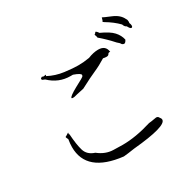

<svg xmlns="http://www.w3.org/2000/svg" viewBox="-172 -984 1192 1177"><g transform="rotate(-30 424.0 -396.0)"><path d="M380 7Q406 5 458 -3Q697 -25 697 -71Q697 -80 688 -90Q683 -101 670 -101Q665 -101 651.5 -98Q638 -95 616 -93Q503 -58 409 -58Q399 -58 344 -59.5Q289 -61 240 -100Q190 -116 177 -158.5Q164 -201 159 -279V-281L156 -276L157 -291Q134 -276 132 -276Q130 -276 130 -275Q130 -270 138 -255Q133 -226 133 -201Q133 -21 380 7ZM289 -460Q301 -460 305.5 -462Q310 -464 372 -477Q448 -517 486.5 -533.5Q525 -550 570 -578Q584 -575 593 -575Q607 -575 611 -583Q615 -591 623 -591L628 -590Q623 -639 570 -639Q537 -639 497 -623Q457 -616 416 -616Q381 -616 322.5 -623.5Q264 -631 213 -658L217 -666Q202 -664 196 -664Q192 -664 192 -665V-669Q178 -663 178 -658Q178 -657 179 -653Q180 -649 198 -643Q260 -583 344 -583H360Q408 -566 408 -554Q408 -553 406.5 -547Q405 -541 339 -507Q281 -475 281 -464Q281 -460 289 -460ZM727 -590Q732 -590 737 -595Q742 -600 746 -609Q739 -642 714 -669.5Q689 -697 629 -724Q618 -741 610 -742Q606 -734 602 -732.5Q598 -731 598 -728Q598 -725 601 -718.5Q604 -712 604 -705Q650 -666 691 -620Q707 -608 713 -596Q721 -590 727 -590ZM814 -652Q823 -652 823 -665Q823 -673 818 -684L819 -695Q819 -708 813 -715Q796 -753 746.5 -773.5Q697 -794 689 -799Q683 -776 680 -775L679 -774Q679 -772 688 -766Q739 -736 775 -699Q781 -680 794 -675Q806 -652 814 -652Z"/></g></svg>

Font: Xiaobo Songti 小帛宋体
Style: Regular
Weight: 400
Version: Version 1.501;March 17, 2024;FontCreator 14.0.0.2814 64-bit